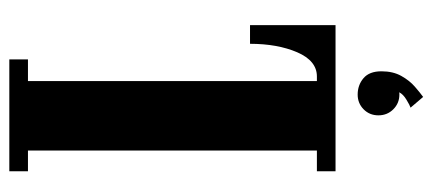

<svg xmlns="http://www.w3.org/2000/svg" viewBox="-278 -462 928 412"><g transform="rotate(-90 186.0 -256.0)"><path d="M24.5 0V-40H69V-660H24.5V-700H264.5V-660H218V-40H228Q261.5 -40 279.8 -82.2Q298 -124.5 298 -183.5H338V0ZM184 188 161 161Q166 159.5 178 152.2Q190 145 194 136.5Q193 137 189 137Q170.5 137 157.5 124Q144.5 111 144.5 92Q144.5 73 157.5 60.2Q170.5 47.5 189 47.5Q209.5 47.5 224.2 60Q239 72.5 239 98.5Q239 123.5 229 141.2Q219 159 206 170.2Q193 181.5 184 188Z"/></g></svg>

Font: Imbue 10pt Black
Style: Regular
Weight: 900
Designer: Tyler Finck
Foundry: Etcetera Type Company
Version: Version 1.102; ttfautohint (v1.8.3)